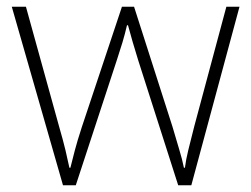

<svg xmlns="http://www.w3.org/2000/svg" viewBox="-20 -549 746 570"><path d="M390 -371Q381 -400 374 -424Q367 -448 360 -474H357Q351 -448 343.5 -423Q336 -398 327 -371L205 1H167L15 -529H57L155 -175Q168 -130 174.5 -102.5Q181 -75 186 -51H189Q195 -75 202 -102Q209 -129 223 -172L342 -529H378L492 -173Q503 -135 512 -105.5Q521 -76 526 -51H529Q532 -75 539 -103.5Q546 -132 557 -175L652 -529H691L548 1H509Z"/></svg>

Font: Noto Sans Gujarati UI ExtraLight
Style: Regular
Weight: 200
Designer: Jelle Bosma - Monotype Design Team, Universal Thirst
Foundry: Monotype Imaging Inc.
Version: Version 2.106; ttfautohint (v1.8.4.7-5d5b)